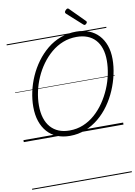

<svg xmlns="http://www.w3.org/2000/svg" viewBox="-165 -1342 1352 1925"><g transform="rotate(-10 510.5 -379.0)"><path d="M468 19Q396 19 338 -4.5Q280 -28 239.5 -73.5Q199 -119 177 -183.5Q155 -248 155 -331Q155 -406 172 -484.5Q189 -563 222 -637.5Q255 -712 303 -777.5Q351 -843 412.5 -893.5Q474 -944 549 -972Q624 -1000 709 -1000Q781 -1000 838.5 -977Q896 -954 936.5 -910.5Q977 -867 999 -805.5Q1021 -744 1021 -666Q1021 -591 1003.5 -511Q986 -431 953 -354Q920 -277 872 -209.5Q824 -142 762.5 -91Q701 -40 627 -10.5Q553 19 468 19ZM474 -35Q549 -35 614 -62Q679 -89 733 -136.5Q787 -184 829.5 -246Q872 -308 902 -378.5Q932 -449 947 -521.5Q962 -594 962 -662Q962 -731 944.5 -784Q927 -837 893.5 -873.5Q860 -910 812 -928.5Q764 -947 703 -947Q629 -947 564 -921.5Q499 -896 444.5 -850Q390 -804 347 -744.5Q304 -685 274 -616.5Q244 -548 228.5 -476Q213 -404 213 -335Q213 -263 230.5 -207Q248 -151 282 -112.5Q316 -74 364 -54.5Q412 -35 474 -35ZM806 -1051Q802 -1051 799 -1053Q796 -1055 792 -1058L640 -1195Q635 -1200 634 -1203Q633 -1206 633 -1210Q633 -1217 638.5 -1224.5Q644 -1232 651.5 -1237.5Q659 -1243 666 -1243Q670 -1243 673 -1240.5Q676 -1238 680 -1234L825 -1088Q830 -1084 830.5 -1081Q831 -1078 831 -1075Q831 -1068 822 -1059.5Q813 -1051 806 -1051ZM0 475H1015V485H0ZM0 -20H1015V0H0ZM0 -505H1015V-500H0ZM0 -995H1015V-985H0Z"/></g></svg>

Font: Playwrite CZ Guides
Style: Regular
Weight: 400
Designer: Veronika Burian, José Scaglione
Foundry: TypeTogether
Version: Version 1.003